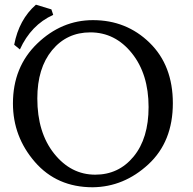

<svg xmlns="http://www.w3.org/2000/svg" viewBox="-20 -789 822 819"><path d="M64.9 -578.1 40.5 -598.1Q61 -705.6 133.3 -769L199.2 -749L207 -725.6Q112.3 -682.6 64.9 -578.1ZM375.5 9.8Q222.7 9.8 128.9 -98.1Q35.2 -206.1 35.2 -347.7Q35.2 -503.4 138.9 -603.3Q242.7 -703.1 376.5 -703.1Q519.5 -703.1 618.4 -606.4Q717.3 -509.8 717.3 -348.6Q717.3 -184.6 613 -88.1Q508.8 8.3 375.5 9.8ZM386.2 -43.9Q486.3 -43.9 550 -121.3Q613.8 -198.7 613.8 -332.5Q613.8 -473.1 542.5 -562Q471.2 -650.9 365.2 -650.9Q265.1 -650.9 202.1 -574.7Q139.2 -498.5 139.2 -369.1Q139.2 -223.6 210.9 -133.8Q282.7 -43.9 386.2 -43.9Z"/></svg>

Font: Kelvinch
Style: Regular
Weight: 400
Designer: Paul James MIller
Foundry: High-Logic / Made with FontCreator
Version: Version 3.30 September 23, 2016